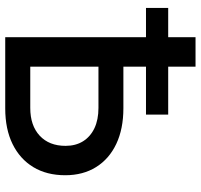

<svg xmlns="http://www.w3.org/2000/svg" viewBox="-37 -731 768 734"><g transform="rotate(90 347.0 -364.0)"><path d="M200.2 -451.7H393.6Q472.7 -451.7 530 -424.6Q587.4 -397.5 618.7 -347.4Q649.9 -297.4 649.9 -229.5Q649.9 -158.7 618.9 -107.4Q587.9 -56.2 530.8 -28.1Q473.6 0 394.5 0H122.1V-727.5H234.9V-95.7H392.6Q460 -95.7 498.8 -131.8Q537.6 -168 537.6 -230.5Q537.6 -269.5 520 -297.6Q502.4 -325.7 470 -341.1Q437.5 -356.4 392.6 -356.4H200.2ZM10.3 -538.1V-623H418V-538.1Z"/></g></svg>

Font: V-Inter
Style: Medium-500
Weight: 500
Designer: Rasmus Andersson
Foundry: rsms
Version: Version 4.000;git-4146feb